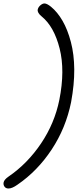

<svg xmlns="http://www.w3.org/2000/svg" viewBox="-77 -852 483 1110"><path d="M-27.8 237.8Q-43 237.8 -50.8 227.3Q-58.6 216.8 -56.2 203.1Q-53.2 186.5 -27.8 168.9Q81.5 94.2 160.2 -22.5Q238.8 -139.2 266.1 -274.9Q299.8 -444.3 267.8 -571.3Q235.8 -698.2 164.1 -756.8Q137.7 -778.3 141.1 -796.9Q144 -810.5 156.5 -821.3Q168.9 -832 180.2 -832Q194.3 -832 217.8 -813Q255.4 -782.2 284.7 -731.4Q314 -680.7 332.8 -609.1Q351.6 -537.6 352.3 -450.9Q353 -364.3 334 -261.2Q303.7 -111.8 221.7 12.5Q139.6 136.7 23.9 215.8Q-6.8 237.8 -27.8 237.8Z"/></svg>

Font: Shantell Sans Bouncy
Style: Italic
Weight: 300
Italic angle: -11.31°
Designer: Stephen Nixon, Anya Danilova, Shantell Martin
Foundry: Arrow Type
Version: Version 1.006;[9816181b4]